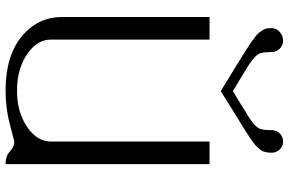

<svg xmlns="http://www.w3.org/2000/svg" viewBox="-198 -864 1061 706"><g transform="rotate(90 333.0 -510.5)"><path d="M314.5 -791Q286.1 -808.6 254.9 -827.6Q223.6 -846.7 205.6 -857.9Q187.5 -869.1 167.5 -881.8Q147.5 -894.5 137.2 -901.4Q127 -908.2 115.2 -917.5Q103.5 -926.8 99.1 -932.6Q94.7 -938.5 89.8 -946.3Q85 -954.1 84 -961.4Q83 -968.8 83 -978.5Q83 -996.1 97.2 -1008.3Q111.3 -1020.5 128.9 -1020.5Q145.5 -1020.5 158.2 -1008.3Q170.9 -996.1 170.9 -978.5Q170.9 -942.4 177.7 -930.7Q181.6 -924.8 184.6 -921.4Q187.5 -918 193.8 -912.6Q200.2 -907.2 204.6 -903.8Q209 -900.4 221.2 -892.6Q233.4 -884.8 243.2 -878.9Q252.9 -873 274.4 -859.9Q295.9 -846.7 314.5 -835.9Q327.1 -843.8 343.8 -853.5Q360.4 -863.3 368.7 -868.7Q377 -874 387.7 -880.9Q398.4 -887.7 403.8 -890.6Q409.2 -893.6 416 -898.4Q422.9 -903.3 426.3 -905.8Q429.7 -908.2 434.1 -911.6Q438.5 -915 440.9 -918Q443.4 -920.9 445.8 -923.8Q448.2 -926.8 451.2 -930.7Q458 -942.4 458 -978.5Q458 -996.1 470.2 -1008.3Q482.4 -1020.5 500 -1020.5Q516.6 -1020.5 528.8 -1008.3Q541 -996.1 541 -978.5Q541 -969.7 540 -962.9Q539.1 -956.1 537.1 -949.7Q535.2 -943.4 529.8 -937Q524.4 -930.7 519.5 -924.8Q514.6 -918.9 502.9 -910.6Q491.2 -902.3 481.4 -895.5Q471.7 -888.7 452.1 -876.5Q432.6 -864.3 415.5 -854Q398.4 -843.8 369.6 -825.7Q340.8 -807.6 314.5 -791ZM583 0Q553.7 0 536.1 -16.1Q518.6 -32.2 500 -32.2Q498 -32.2 438.5 -16.1Q378.9 0 312.5 0Q185.5 0 113.8 -59.1Q42 -118.2 42 -208V-750H125V-167Q125 -115.2 179.7 -78.6Q234.4 -42 312.5 -42Q390.6 -42 445.3 -78.6Q500 -115.2 500 -167V-750H583Z"/></g></svg>

Font: okolaks
Style: Regular
Weight: 500
Version: Version 000.6.0